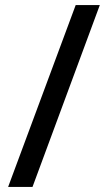

<svg xmlns="http://www.w3.org/2000/svg" viewBox="-20 -735 423 756"><path d="M373 -715H278L12 1H108Z"/></svg>

Font: Noto Sans Gujarati SemiCondensed Medium
Style: Regular
Weight: 500
Width: 4
Designer: Jelle Bosma - Monotype Design Team, Universal Thirst
Foundry: Monotype Imaging Inc.
Version: Version 2.106